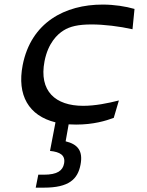

<svg xmlns="http://www.w3.org/2000/svg" viewBox="-20 -546 660 860"><path d="M439.5 -525.5C271.5 -525.5 119 -446 81.5 -254C55.5 -119.5 108.5 -27.5 228.5 2L204 130C248.5 134.5 274 149 267 186.5C261 218 237.5 236.5 176 236.5H151.5L140 294.5H177C289 294.5 328 256.5 340.5 192.5C353 129 327.5 100 274 87L287.5 11C298 11.5 309.5 12 321 12C399 12 454 -5 489.5 -18L512.5 -96C463 -83.5 406.5 -72 352.5 -72C228.5 -72 153.5 -137.5 179.5 -272C195.5 -353.5 237 -392.5 264.5 -409.5C293 -427.5 330 -436.5 390 -436.5C446.5 -436.5 515 -428 573.5 -415L582.5 -506C542 -517.5 492.5 -525.5 439.5 -525.5Z"/></svg>

Font: Monaspace Argon
Style: Italic
Weight: 400
Italic angle: -11°
Designer: Riley Cran & the Lettermatic Team
Foundry: Lettermatic
Version: Version 1.101 (Monaspace Argon)